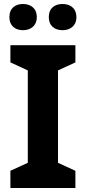

<svg xmlns="http://www.w3.org/2000/svg" viewBox="-20 -1033 429 960"><path d="M27 -947C27 -903 57 -882 95 -882C132 -882 164 -903 164 -947C164 -993 132 -1013 95 -1013C57 -1013 27 -993 27 -947ZM224 -947C224 -903 254 -882 293 -882C330 -882 362 -903 362 -947C362 -993 330 -1013 293 -1013C254 -1013 224 -993 224 -947ZM357 -93V-179L270 -219V-681L357 -721V-807H32V-721L119 -681V-219L32 -179V-93Z"/></svg>

Font: Noto Sans Telugu UI
Style: Bold
Weight: 700
Designer: Jelle Bosma - Monotype Design Team
Foundry: Monotype Imaging Inc.
Version: Version 2.005